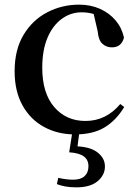

<svg xmlns="http://www.w3.org/2000/svg" viewBox="-20 -563 594 827"><path d="M303 16Q229 16 170 -16Q111 -48 77 -109Q43 -170 43 -256Q43 -349 81.5 -413Q120 -477 183.5 -510Q247 -543 321 -543Q370 -543 410.5 -525Q451 -507 478 -475Q505 -443 514 -401Q503 -359 462 -359Q438 -359 421 -374.5Q404 -390 401 -427L380 -518L440 -476Q411 -494 385.5 -502Q360 -510 332 -510Q284 -510 245 -481Q206 -452 184 -399Q162 -346 162 -271Q162 -162 213.5 -102Q265 -42 348 -42Q393 -42 430.5 -60.5Q468 -79 498 -115L515 -102Q480 -44 430 -14Q380 16 303 16ZM278 93 293 -3H323L312 82L297 67Q364 67 398 92Q432 117 432 154Q432 191 400.5 217.5Q369 244 309 244Q281 244 260.5 240Q240 236 225 230L231 203Q248 207 264.5 209Q281 211 295 211Q328 211 344.5 195.5Q361 180 361 153Q361 126 341.5 111Q322 96 278 93Z"/></svg>

Font: Noto Serif JP ExtraLight SemiBold
Style: Regular
Weight: 600
Version: Version 2.003-H1;hotconv 1.1.1;makeotfexe 2.6.0